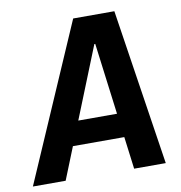

<svg xmlns="http://www.w3.org/2000/svg" viewBox="-106 -758 784 831"><g transform="rotate(-10 286.0 -343.0)"><path d="M-28 0 270 -686H451L556 0H417L345 -561H341L116 0ZM114 -142 129 -247H463L448 -142Z"/></g></svg>

Font: Chivo Mono SemiBold
Style: Italic
Weight: 600
Italic angle: -8.05°
Monospace: yes
Version: Version 1.008